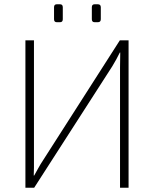

<svg xmlns="http://www.w3.org/2000/svg" viewBox="-20 -879 721 899"><path d="M582 -690V0H542V-562Q542 -580 542.5 -598Q543 -616 543 -633H541Q534 -618 524.5 -601Q515 -584 506 -569L140 0H99V-690H139V-131Q139 -112 139 -94Q139 -76 138 -57H140Q149 -73 159.5 -92Q170 -111 180 -126L541 -690ZM438 -859Q452 -859 452 -845V-789Q452 -775 438 -775H423Q410 -775 410 -789V-845Q410 -859 423 -859ZM261 -859Q274 -859 274 -845V-789Q274 -775 261 -775H246Q233 -775 233 -789V-845Q233 -859 246 -859Z"/></svg>

Font: Exo 2 ExtraLight
Style: Regular
Weight: 250
Designer: Natanael Gama
Foundry: Natanael Gama
Version: Version 2.010